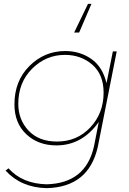

<svg xmlns="http://www.w3.org/2000/svg" viewBox="-20 -784 669 997"><path d="M391 -615H365L437 -764H455ZM222 193Q90 190 9 102L24 90Q96 170 222 173Q425 168 468 -24L493 -151Q407 -29 273 -29Q178 -29 116.5 -87Q55 -145 55 -242Q55 -364 133 -441.5Q211 -519 319 -519Q395 -519 454 -478Q513 -437 533 -352L566 -517H586L488 -22Q441 188 222 193ZM276 -49Q380 -49 449 -122.5Q518 -196 518 -303Q518 -397 459.5 -448Q401 -499 317 -499Q219 -499 147 -427.5Q75 -356 75 -245Q75 -162 128.5 -105.5Q182 -49 276 -49Z"/></svg>

Font: Argentum Sans Thin
Style: Italic
Weight: 100
Italic angle: -11°
Designer: Julieta Ulanovsky (font), Cristiano Sobral (main changes and remaster)
Foundry: Julieta Ulanovsky (font), Cristiano Sobral (main changes and remaster)
Version: Version 2.007;June 15, 2022;FontCreator 14.0.0.2814 64-bit; 